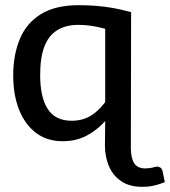

<svg xmlns="http://www.w3.org/2000/svg" viewBox="-20 -539 656 741"><path d="M385 23 386 -72Q355 -37 314.5 -15.5Q274 6 222 6Q161 6 118.5 -26.5Q76 -59 53.5 -116Q31 -173 31 -248Q31 -327 56.5 -388.5Q82 -450 138 -484.5Q194 -519 284 -519Q316 -519 349.5 -516.5Q383 -514 417 -508Q451 -502 486 -492L485 31ZM256 -73Q298 -73 329 -91.5Q360 -110 386 -145V-428Q356 -436 331.5 -439.5Q307 -443 282 -443Q233 -443 200 -422Q167 -401 151 -358.5Q135 -316 135 -250Q135 -163 164.5 -118Q194 -73 256 -73ZM528 182Q480 182 448 160.5Q416 139 400.5 102.5Q385 66 385 23L485 31Q485 71 498 91Q511 111 540 111Q548 111 555 110Q562 109 568 108Q574 106 578.5 105Q583 104 586 104Q592 104 598.5 107.5Q605 111 608 124L616 164Q601 170 587 174Q573 178 559.5 180Q546 182 528 182Z"/></svg>

Font: Aleo Medium
Style: Regular
Weight: 500
Designer: Alessio Laiso
Foundry: Alessio Laiso
Version: Version 2.001;gftools[0.9.29]